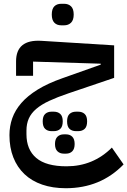

<svg xmlns="http://www.w3.org/2000/svg" viewBox="-20 -692 674 1016"><path d="M328 304Q259 304 203.5 285Q148 266 109.5 229.5Q71 193 50.5 141Q30 89 30 23Q30 -24 45 -66.5Q60 -109 93 -147Q126 -185 179.5 -218Q233 -251 310 -278L513 -350V-355L155 -366V-291H65V-367Q65 -484 199 -476L584 -452V-280L342 -198Q283 -178 241 -158.5Q199 -139 172 -116Q145 -93 132.5 -65Q120 -37 120 -1V18Q120 100 172 144Q224 188 332 188Q473 188 572 89L634 178Q512 304 328 304ZM382 2Q361 2 348 -10Q335 -22 335 -50Q335 -77 348 -89Q361 -101 382 -101H394Q415 -101 428 -89Q441 -77 441 -50Q441 -22 428 -10Q415 2 394 2ZM317 121Q297 121 284 108.5Q271 96 271 70Q271 44 284 31.5Q297 19 317 19H330Q350 19 362.5 31.5Q375 44 375 70Q375 96 362.5 108.5Q350 121 330 121ZM252 2Q232 2 219 -10Q206 -22 206 -50Q206 -77 219 -89Q232 -101 252 -101H265Q286 -101 299 -89Q312 -77 312 -50Q312 -22 299 -10Q286 2 265 2ZM304 -558Q281 -558 267.5 -572Q254 -586 254 -615Q254 -645 267.5 -658.5Q281 -672 304 -672H319Q342 -672 356 -658.5Q370 -645 370 -615Q370 -586 356 -572Q342 -558 319 -558Z"/></svg>

Font: IBM Plex Arabic Medium
Style: Regular
Weight: 500
Designer: Mike Abbink, Paul van der Laan, Pieter van Rosmalen, Wael Morcos, Khajak Apelian
Foundry: Bold Monday
Version: Version 1.0